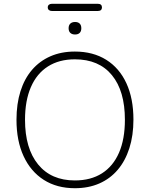

<svg xmlns="http://www.w3.org/2000/svg" viewBox="-20 -985 791 1013"><path d="M375 8Q280 8 211 -36Q142 -80 104.5 -161Q67 -242 67 -353Q67 -437 88 -503.5Q109 -570 149 -616.5Q189 -663 246 -688Q303 -713 375 -713Q471 -713 540.5 -669.5Q610 -626 647 -545.5Q684 -465 684 -354Q684 -270 662.5 -203Q641 -136 601 -89Q561 -42 504 -17Q447 8 375 8ZM375 -33Q459 -33 518 -70.5Q577 -108 608 -179.5Q639 -251 639 -353Q639 -505 570.5 -588.5Q502 -672 375 -672Q292 -672 233 -634.5Q174 -597 143 -525.5Q112 -454 112 -353Q112 -202 181 -117.5Q250 -33 375 -33ZM254 -927Q244 -927 238 -932Q232 -937 232 -946Q232 -955 238 -960Q244 -965 254 -965H496Q507 -965 512.5 -960Q518 -955 518 -946Q518 -937 512.5 -932Q507 -927 496 -927ZM376 -803Q360 -803 351 -811.5Q342 -820 342 -836Q342 -852 351 -860.5Q360 -869 376 -869Q392 -869 400.5 -860.5Q409 -852 409 -836Q409 -820 400.5 -811.5Q392 -803 376 -803Z"/></svg>

Font: Nunito ExtraLight
Style: Regular
Weight: 200
Designer: Vernon Adams
Foundry: Vernon Adams
Version: Version 3.602;April 4, 2023;FontCreator 14.0.0.2856 64-bit